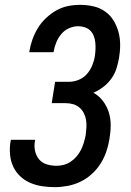

<svg xmlns="http://www.w3.org/2000/svg" viewBox="-20 -763 540 791"><path d="M205 8Q178 8 152.5 4Q127 0 104 -10Q81 -20 63 -37Q45 -54 34.5 -76.5Q24 -99 21.5 -125Q19 -151 23 -178L25 -187H125L124 -182Q120 -161 124.5 -141Q129 -121 141 -106.5Q153 -92 172.5 -86Q192 -80 212 -80Q228 -80 243 -84Q258 -88 271.5 -97Q285 -106 296 -119Q307 -132 314 -146.5Q321 -161 325.5 -176Q330 -191 333 -206Q335 -222 336 -238Q337 -254 334.5 -269Q332 -284 325 -297.5Q318 -311 306.5 -320.5Q295 -330 280.5 -334Q266 -338 250 -338H193L207 -426H264Q284 -426 304 -434Q324 -442 338 -458Q352 -474 360 -493.5Q368 -513 371 -533Q373 -547 373.5 -561Q374 -575 372.5 -589Q371 -603 366 -615.5Q361 -628 352 -637Q343 -646 329.5 -650.5Q316 -655 302 -655Q283 -655 264 -646.5Q245 -638 232 -622Q219 -606 211.5 -587.5Q204 -569 201 -550L200 -548H100L101 -551Q105 -576 113.5 -600Q122 -624 135.5 -646.5Q149 -669 169 -688Q189 -707 212 -720Q235 -733 260 -738Q285 -743 310 -743Q338 -743 364.5 -737Q391 -731 412.5 -716Q434 -701 447.5 -679Q461 -657 468 -631.5Q475 -606 475 -578Q475 -550 470 -522Q466 -500 459 -478.5Q452 -457 438 -438Q424 -419 405 -404.5Q386 -390 365 -381Q388 -368 404 -347Q420 -326 428 -301Q436 -276 436 -248Q436 -220 431 -191Q427 -165 418 -138.5Q409 -112 394 -88.5Q379 -65 357.5 -45.5Q336 -26 310.5 -14Q285 -2 258 3Q231 8 205 8Z"/></svg>

Font: Iosevka Semibold
Style: Italic
Weight: 600
Italic angle: -9°
Monospace: yes
Designer: Belleve Invis
Foundry: Belleve Invis
Version: Version 32.5.0; ttfautohint (v1.8.4)